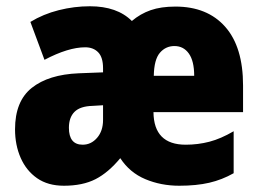

<svg xmlns="http://www.w3.org/2000/svg" viewBox="-20 -583 828 613"><path d="M540 -562Q642 -562 699 -497.5Q756 -433 756 -310V-225H470Q471 -121 573 -121Q612 -121 648.5 -130.5Q685 -140 726 -164V-30Q689 -9 648 0.5Q607 10 552 10Q494 10 444 -11Q394 -32 364 -78Q326 -32 285 -11Q244 10 184 10Q133 10 98.5 -14Q64 -38 46 -79Q28 -120 28 -170Q28 -260 81.5 -302.5Q135 -345 231 -349L309 -352V-365Q309 -400 293.5 -416Q278 -432 252 -432Q198 -432 122 -392L77 -513Q118 -538 167.5 -550.5Q217 -563 267 -563Q354 -563 401 -516Q428 -539 461 -550.5Q494 -562 540 -562ZM537 -436Q509 -436 490.5 -414.5Q472 -393 471 -341H600Q600 -388 583 -412Q566 -436 537 -436ZM276 -245Q236 -244 218 -226Q200 -208 200 -175Q200 -121 244 -121Q271 -121 290 -143Q309 -165 309 -200V-247Z"/></svg>

Font: Noto Sans Telugu Condensed Black
Style: Regular
Weight: 900
Width: 3
Designer: Jelle Bosma - Monotype Design Team
Foundry: Monotype Imaging Inc.
Version: Version 2.005; ttfautohint (v1.8.4.7-5d5b)